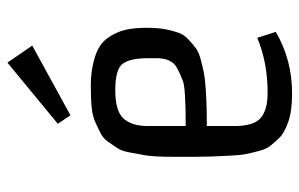

<svg xmlns="http://www.w3.org/2000/svg" viewBox="-165 -631 808 518"><g transform="rotate(-90 239.0 -372.0)"><path d="M158 -378V-275Q260 -275 279.5 -282.5Q299 -290 314 -298Q341 -312 341 -353V-376Q341 -425 326 -445Q311 -465 254.5 -465Q198 -465 178 -442.5Q158 -420 158 -378ZM259 -221Q217 -218 158 -218V-143Q158 -91 180 -72.5Q202 -54 247 -54Q330 -54 396 -82L412 -32Q337 12 246 12Q198 12 168.5 1.5Q139 -9 126.5 -22Q114 -35 105 -46Q96 -57 90.5 -78Q85 -99 82 -114.5Q79 -130 78 -158Q75 -206 75 -248V-308Q75 -361 79 -384Q83 -407 87 -427.5Q91 -448 98 -458.5Q105 -469 114.5 -483Q124 -497 137.5 -504Q151 -511 167.5 -518.5Q184 -526 206 -528.5Q228 -531 268.5 -531Q309 -531 344 -520Q379 -509 395.5 -485.5Q412 -462 417.5 -437.5Q423 -413 423 -381.5Q423 -350 419 -329.5Q415 -309 409.5 -294Q404 -279 391.5 -267.5Q379 -256 368.5 -248Q358 -240 337.5 -234.5Q317 -229 302 -226Q287 -223 259 -221ZM187 -586 164 -620 329 -756 375 -689Z"/></g></svg>

Font: Strait
Style: Regular
Weight: 400
Width: 3
Designer: Eduardo Rodriguez Tunni
Foundry: Eduardo Rodriguez Tunni
Version: Version 1.001